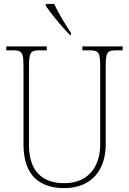

<svg xmlns="http://www.w3.org/2000/svg" viewBox="-20 -951 661 981"><path d="M339 -771H342V-784C316 -822 277 -886 257 -931H214V-921C237 -886 301 -807 339 -771ZM309 10C452 10 520 -88 520 -211V-606C520 -683 526 -694 576 -694H607V-714H401V-694H436C486 -694 492 -683 492 -606V-213C492 -109 439 -15 308 -15C198 -15 128 -75 128 -210V-606C128 -683 134 -694 184 -694H219V-714H12V-694H44C94 -694 100 -683 100 -607V-214C100 -52 184 10 309 10Z"/></svg>

Font: Noto Serif SemiCondensed Thin
Style: Regular
Weight: 100
Width: 4
Designer: Monotype Design Team
Foundry: Monotype Imaging Inc.
Version: Version 2.015